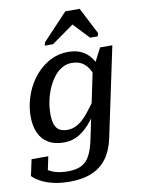

<svg xmlns="http://www.w3.org/2000/svg" viewBox="-129 -870 876 1187"><g transform="rotate(-10 309.5 -277.0)"><path d="M379 22 472 -422 479 -425 539 -541H616L497 22Q481 97 445 146Q409 195 351 219.5Q293 244 211 244Q153 244 107 233Q61 222 29 204Q-3 186 -20 168L2 66H107L81 189Q69 187 61 178Q53 169 49.5 156.5Q46 144 46 132.5Q46 121 50 114Q63 131 84 146Q105 161 136.5 170Q168 179 212 179Q261 179 293.5 163.5Q326 148 346 113.5Q366 79 379 22ZM525 -378 484 -342Q475 -382 458.5 -412.5Q442 -443 415.5 -460Q389 -477 349 -477Q315 -477 286 -459.5Q257 -442 234.5 -412Q212 -382 196.5 -345Q181 -308 173 -268Q165 -228 165 -190Q165 -152 173 -126Q181 -100 200.5 -87Q220 -74 252 -74Q288 -74 319 -93Q350 -112 381.5 -150Q413 -188 450 -242L468 -210Q432 -147 394 -99.5Q356 -52 313.5 -26.5Q271 -1 219 -1Q160 -1 120.5 -24.5Q81 -48 61.5 -91.5Q42 -135 42 -195Q42 -245 55.5 -295.5Q69 -346 94.5 -391Q120 -436 157 -471.5Q194 -507 239.5 -527.5Q285 -548 339 -548Q382 -548 413.5 -535Q445 -522 467 -498.5Q489 -475 503 -444.5Q517 -414 525 -378ZM456 -798H366L209 -631L204 -611H256L422 -729L367 -740L489 -611H537L542 -631Z"/></g></svg>

Font: Roboto Serif 20pt Medium
Style: Italic
Weight: 500
Italic angle: -10°
Version: Version 1.008